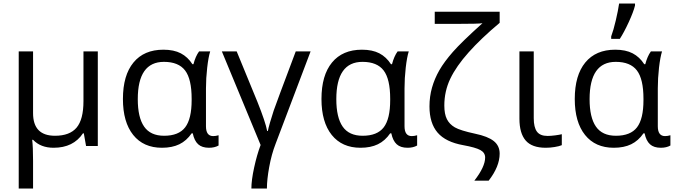

<svg xmlns="http://www.w3.org/2000/svg" viewBox="-20 -826 3826 1086"><path d="M167 -186Q167 -58.1 291 -58.1Q374.5 -58.1 413.3 -104.2Q452.1 -150.4 452.1 -253.9V-535.2H533.2V0H466.8L454.1 -71.8H449.2Q395 9.8 283.2 9.8Q210 9.8 167 -35.2H162.1Q167 5.9 167 84V240.2H85.9V-535.2H167Z M908.2 -58.1Q990.7 -58.1 1027.3 -105.7Q1064 -153.3 1064 -259.8V-267.1Q1064 -378.9 1026.9 -427.5Q989.7 -476.1 907.2 -476.1Q759.3 -476.1 759.3 -265.1Q759.3 -161.6 795.2 -109.9Q831.1 -58.1 908.2 -58.1ZM896 9.8Q791.5 9.8 733.4 -62.7Q675.3 -135.3 675.3 -266.1Q675.3 -399.9 734.9 -472.4Q794.4 -544.9 904.3 -544.9Q963.4 -544.9 1002.7 -524.4Q1042 -503.9 1068.4 -462.9H1074.2Q1085.9 -507.8 1106 -535.2H1168.9Q1158.7 -502.9 1151.9 -442.9Q1145 -382.8 1145 -326.2V-111.8Q1145 -56.2 1186 -56.2Q1200.2 -56.2 1216.3 -61V-2.9Q1193.8 9.8 1162.1 9.8Q1122.6 9.8 1100.8 -10Q1079.1 -29.8 1070.3 -71.8H1064Q1035.2 -29.8 994.4 -10Q953.6 9.8 896 9.8Z M1489.7 240.2H1401.9Q1401.9 193.4 1417.5 121.6Q1433.1 49.8 1454.1 -5.9L1234.9 -535.2H1318.8L1436 -250Q1481.9 -135.3 1491.2 -85H1495.1Q1497.6 -99.6 1507.6 -134.3Q1517.6 -168.9 1528.1 -200.4Q1538.6 -231.9 1652.8 -535.2H1736.8L1539.1 -13.2Q1515.6 47.4 1502.7 118.7Q1489.7 189.9 1489.7 240.2Z M2031.2 -58.1Q2113.8 -58.1 2150.4 -105.7Q2187 -153.3 2187 -259.8V-267.1Q2187 -378.9 2149.9 -427.5Q2112.8 -476.1 2030.3 -476.1Q1882.3 -476.1 1882.3 -265.1Q1882.3 -161.6 1918.2 -109.9Q1954.1 -58.1 2031.2 -58.1ZM2019 9.8Q1914.6 9.8 1856.4 -62.7Q1798.3 -135.3 1798.3 -266.1Q1798.3 -399.9 1857.9 -472.4Q1917.5 -544.9 2027.3 -544.9Q2086.4 -544.9 2125.7 -524.4Q2165 -503.9 2191.4 -462.9H2197.3Q2209 -507.8 2229 -535.2H2292Q2281.7 -502.9 2274.9 -442.9Q2268.1 -382.8 2268.1 -326.2V-111.8Q2268.1 -56.2 2309.1 -56.2Q2323.2 -56.2 2339.4 -61V-2.9Q2316.9 9.8 2285.2 9.8Q2245.6 9.8 2223.9 -10Q2202.1 -29.8 2193.4 -71.8H2187Q2158.2 -29.8 2117.4 -10Q2076.7 9.8 2019 9.8Z M2439 -690.9V-759.8H2806.2V-696.8Q2701.2 -608.9 2630.9 -530Q2560.5 -451.2 2526.9 -380.6Q2493.2 -310.1 2493.2 -229Q2493.2 -181.2 2507.6 -152.3Q2522 -123.5 2552.5 -105.7Q2583 -87.9 2667 -69.8Q2739.7 -54.7 2772.9 -28.1Q2806.2 -1.5 2806.2 43Q2806.2 115.7 2744.1 195.8H2663.1Q2724.1 117.2 2724.1 64.9Q2724.1 37.6 2697 22.7Q2669.9 7.8 2600.1 -4.9Q2501 -22.5 2455.1 -75.9Q2409.2 -129.4 2409.2 -224.1Q2409.2 -279.8 2423.6 -330.6Q2438 -381.3 2465.3 -429Q2492.7 -476.6 2541.7 -532.5Q2590.8 -588.4 2709 -694.8Q2689.5 -690.9 2557.1 -690.9Z M2999 -535.2V-157.2Q2999 -106.4 3016.8 -81.8Q3034.7 -57.1 3077.1 -57.1Q3095.2 -57.1 3119.9 -60.3Q3144.5 -63.5 3157.7 -66.9V-4.9Q3142.6 1.5 3116.9 5.6Q3091.3 9.8 3066.9 9.8Q2988.8 9.8 2953.4 -31.2Q2918 -72.3 2918 -154.8V-535.2Z M3463.9 -58.1Q3546.4 -58.1 3583 -105.7Q3619.6 -153.3 3619.6 -259.8V-267.1Q3619.6 -378.9 3582.5 -427.5Q3545.4 -476.1 3462.9 -476.1Q3314.9 -476.1 3314.9 -265.1Q3314.9 -161.6 3350.8 -109.9Q3386.7 -58.1 3463.9 -58.1ZM3451.7 9.8Q3347.2 9.8 3289.1 -62.7Q3231 -135.3 3231 -266.1Q3231 -399.9 3290.5 -472.4Q3350.1 -544.9 3460 -544.9Q3519 -544.9 3558.3 -524.4Q3597.7 -503.9 3624 -462.9H3629.9Q3641.6 -507.8 3661.6 -535.2H3724.6Q3714.4 -502.9 3707.5 -442.9Q3700.7 -382.8 3700.7 -326.2V-111.8Q3700.7 -56.2 3741.7 -56.2Q3755.9 -56.2 3772 -61V-2.9Q3749.5 9.8 3717.8 9.8Q3678.2 9.8 3656.5 -10Q3634.8 -29.8 3626 -71.8H3619.6Q3590.8 -29.8 3550 -10Q3509.3 9.8 3451.7 9.8ZM3437 -620.1Q3450.2 -655.3 3463.1 -710.7Q3476.1 -766.1 3481.9 -806.2H3571.8V-794.9Q3563 -758.8 3536.4 -700.9Q3509.8 -643.1 3485.8 -606H3437Z"/></svg>

Font: HunimalSansv1.5
Style: Regular
Weight: 400
Foundry: Ascender Corporation
Version: Version 1.10